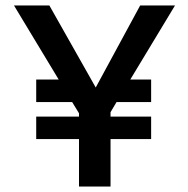

<svg xmlns="http://www.w3.org/2000/svg" viewBox="-20 -680 687 700"><path d="M112 -255V-173H268V0H383V-173H531V-255H383V-271L405 -308H531V-390H455L618 -660H491L329 -361L160 -660H31L194 -390H112V-308H243L268 -267V-255Z"/></svg>

Font: Quattrocento Sans
Style: Bold
Weight: 700
Designer: Pablo Impallari
Foundry: Pablo Impallari, Igino Marini, Brenda Gallo
Version: Version 2.000